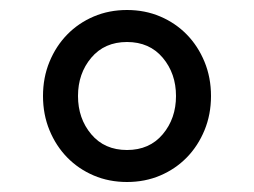

<svg xmlns="http://www.w3.org/2000/svg" viewBox="-20 -730 508 384"><path d="M234 -366Q198 -366 167.5 -379Q137 -392 114.5 -415Q92 -438 79 -469.5Q66 -501 66 -538Q66 -575 79 -606.5Q92 -638 114.5 -661Q137 -684 167.5 -697Q198 -710 234 -710Q270 -710 300.5 -697Q331 -684 353.5 -661Q376 -638 389 -606.5Q402 -575 402 -538Q402 -501 389 -469.5Q376 -438 353.5 -415Q331 -392 300.5 -379Q270 -366 234 -366ZM234 -430Q279 -430 305.5 -461.5Q332 -493 332 -538Q332 -583 305.5 -614.5Q279 -646 234 -646Q189 -646 162.5 -614.5Q136 -583 136 -538Q136 -493 162.5 -461.5Q189 -430 234 -430Z"/></svg>

Font: IBM Plex Sans Thai Looped
Style: Regular
Weight: 400
Designer: Mike Abbink, Paul van der Laan, Pieter van Rosmalen, Ben Mitchell, Mark Frömberg
Foundry: Bold Monday
Version: Version 1.1